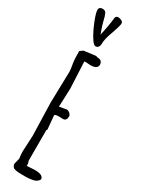

<svg xmlns="http://www.w3.org/2000/svg" viewBox="-262 -1020 768 1046"><g transform="rotate(30 121.5 -496.5)"><path d="M116.7 -987.3C113.3 -953.6 106.4 -912.6 96.2 -868.7L86.4 -896C75.7 -926.3 72.8 -943.4 66.4 -965.8L58.6 -985.8C51.3 -996.1 40.5 -998 27.8 -995.6C16.6 -992.2 13.7 -984.9 14.2 -976.6C14.6 -957 26.4 -923.8 48.3 -875.5C72.3 -825.2 90.8 -799.8 104 -799.8C119.1 -799.8 127.4 -811.5 127.4 -834C127.4 -849.6 132.8 -873 144 -903.8C150.4 -924.3 165 -960.9 165 -978C165 -988.8 155.8 -995.6 136.7 -999C127 -1000 120.1 -996.6 116.7 -987.3ZM100.6 -270.5 104.5 -275.9 96.7 -361.3C97.7 -366.7 106.9 -369.1 124.5 -369.1L147 -368.2C163.6 -368.2 170.9 -378.4 170.9 -397.5C170.9 -409.2 153.8 -423.8 142.1 -423.8C127 -420.4 111.3 -418.5 96.2 -415.5L100.6 -531.2L92.8 -697.3C93.8 -698.2 97.2 -698.7 104.5 -698.7L130.4 -696.8C160.6 -696.8 175.8 -706.5 175.8 -725.1C175.8 -731 173.8 -737.3 170.4 -742.7V-742.2C166.5 -749 157.2 -752.9 139.6 -752.9L136.2 -756.3L59.1 -746.6L40.5 -732.9C41 -718.8 40 -680.2 44.4 -657.7C48.8 -634.8 50.8 -618.2 50.8 -607.9L45.9 -413.6L51.8 -205.6L46.9 -106C46.9 -89.4 48.3 -74.7 50.8 -62L41.5 -25.9C41.5 -17.1 44.9 -9.8 50.8 -3.9C56.6 2.4 76.2 5.9 108.4 5.9H130.9C145 5.9 160.2 4.4 173.3 1.5C189.9 -1.5 203.1 -9.3 210 -23.4C210 -42 191.4 -51.3 154.3 -51.3L106 -48.3C106 -61.5 104 -71.3 100.6 -77.6Z"/></g></svg>

Font: Amatic Mod Bold ONEptTWO
Style: Bold
Weight: 700
Designer: David Occhino Design
Foundry: David Occhino Design
Version: Version 1.2